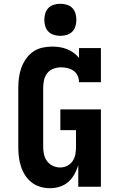

<svg xmlns="http://www.w3.org/2000/svg" viewBox="-20 -990 640 1018"><path d="M245 8Q219 8 193.5 0.5Q168 -7 147.5 -23Q127 -39 113 -61Q99 -83 91 -108Q83 -133 80 -158.5Q77 -184 77 -210V-525Q77 -551 80.5 -578Q84 -605 93 -630Q102 -655 117.5 -677.5Q133 -700 155 -715.5Q177 -731 203 -737Q229 -743 256 -743Q276 -743 296 -740Q316 -737 335 -729.5Q354 -722 370.5 -710Q387 -698 399 -683V-735H515V-554H399Q399 -572 391.5 -588.5Q384 -605 369.5 -615Q355 -625 338 -629Q321 -633 303 -633Q283 -633 263 -625.5Q243 -618 230.5 -602Q218 -586 213.5 -565.5Q209 -545 209 -525V-210Q209 -190 213.5 -170.5Q218 -151 230 -135Q242 -119 260.5 -110.5Q279 -102 299 -102Q319 -102 336.5 -111Q354 -120 365 -136Q376 -152 379.5 -171.5Q383 -191 383 -210V-300H300V-410H515V0H395V-114Q387 -88 374 -65Q361 -42 341.5 -25Q322 -8 296.5 0Q271 8 245 8ZM300 -800Q283 -800 266 -805Q249 -810 237 -822Q225 -834 220 -851Q215 -868 215 -885Q215 -902 220 -919Q225 -936 237 -948Q249 -960 266 -965Q283 -970 300 -970Q317 -970 334 -965Q351 -960 363 -948Q375 -936 380 -919Q385 -902 385 -885Q385 -868 380 -851Q375 -834 363 -822Q351 -810 334 -805Q317 -800 300 -800Z"/></svg>

Font: Iosevka Slab XBdEx
Style: Regular
Weight: 800
Width: 7
Monospace: yes
Designer: Belleve Invis
Foundry: Belleve Invis
Version: Version 11.1.0; ttfautohint (v1.8.3)